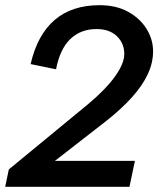

<svg xmlns="http://www.w3.org/2000/svg" viewBox="-44 -720 635 740"><path d="M106 -52 -10 -67 296 -319Q363 -375 399 -425Q435 -475 435 -512Q435 -553 406.5 -580.5Q378 -608 328 -608Q267 -608 227 -569.5Q187 -531 172 -453L74 -473Q100 -586 166.5 -643Q233 -700 340 -700Q404 -700 450 -674.5Q496 -649 521 -608.5Q546 -568 546 -522Q546 -478 525.5 -434Q505 -390 465 -345.5Q425 -301 367 -255ZM-24 0 -10 -67 77 -100H476L455 0Z"/></svg>

Font: Radio Canada Big
Style: Italic
Weight: 400
Italic angle: -12°
Designer: Étienne Aubert Bonn
Foundry: Coppers and Brasses
Version: Version 1.001